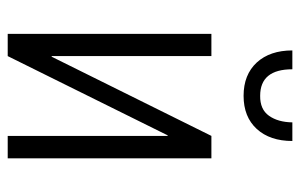

<svg xmlns="http://www.w3.org/2000/svg" viewBox="-160 -618 778 498"><g transform="rotate(90 229.0 -369.0)"><path d="M390.6 -528.3V0H332.5V-414.6L331.1 -415L125.5 0H67.9V-528.3H125.5V-114.3L127 -113.8L332.5 -528.3ZM159.7 -738.3Q159.7 -654.8 228.5 -654.8Q263.7 -654.3 280.3 -677.7Q296.9 -701.2 297.4 -738.3H345.7Q345.7 -680.2 314.5 -646Q283.2 -611.8 228.5 -611.8Q173.8 -611.8 142.1 -646Q110.8 -680.2 110.8 -738.3Z"/></g></svg>

Font: RobotoCondensed-Light
Style: Light
Weight: 300
Designer: Google
Version: Version 1.200311; 2013